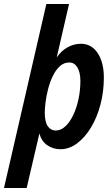

<svg xmlns="http://www.w3.org/2000/svg" viewBox="-75 -740 563 965"><path d="M229 10Q191 10 162 -10.5Q133 -31 123 -69L59 205H-55L158 -720H272L210 -451Q233 -485 265 -502.5Q297 -520 331 -520Q385 -520 416 -473Q447 -426 447 -350Q447 -280 430 -215Q413 -150 382.5 -99.5Q352 -49 312.5 -19.5Q273 10 229 10ZM205 -84Q231 -84 253.5 -105Q276 -126 293 -161.5Q310 -197 319.5 -241.5Q329 -286 329 -333Q329 -376 314 -401Q299 -426 273 -426Q246 -426 225.5 -407Q205 -388 190.5 -358Q176 -328 167 -293.5Q158 -259 154 -227Q150 -195 150 -174Q150 -128 165 -106Q180 -84 205 -84Z"/></svg>

Font: Instrument Sans Condensed SemiBold Italic
Style: Regular
Weight: 600
Width: 3
Italic angle: -13°
Designer: Rodrigo Fuenzalida
Foundry: fragTYPE
Version: Version 1.000; ttfautohint (v1.8.4.7-5d5b);gftools[0.9.28]